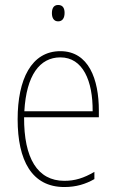

<svg xmlns="http://www.w3.org/2000/svg" viewBox="-20 -743 468 773"><path d="M214 -723C194 -723 189 -706 189 -690C189 -672 196 -657 214 -657C232 -657 240 -671 240 -691C240 -707 235 -723 214 -723ZM223 -537C106 -537 51 -423 51 -263C51 -97 108 10 239 10C287 10 325 -2 360 -22V-51C317 -26 282 -15 239 -15C131 -15 76 -106 77 -271H378V-298C378 -424 337 -537 223 -537ZM223 -512C314 -512 354 -417 353 -295H78C86 -440 140 -512 223 -512Z"/></svg>

Font: Noto Sans Gurmukhi Condensed Thin
Style: Regular
Weight: 100
Width: 3
Designer: Jelle Bosma - Monotype Design Team
Foundry: Monotype Imaging Inc.
Version: Version 2.004